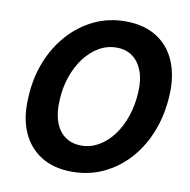

<svg xmlns="http://www.w3.org/2000/svg" viewBox="-81 -791 873 883"><g transform="rotate(10 356.0 -350.0)"><path d="M312 12Q226 12 167 -25Q108 -62 79 -128.5Q50 -195 55 -284Q58 -375 88 -453Q118 -531 169.5 -589Q221 -647 288.5 -679.5Q356 -712 435 -712Q522 -712 581 -675Q640 -638 668.5 -571.5Q697 -505 693 -416Q689 -325 659.5 -247Q630 -169 579 -111Q528 -53 460 -20.5Q392 12 312 12ZM333 -114Q376 -114 414 -136Q452 -158 481.5 -197.5Q511 -237 528.5 -289.5Q546 -342 549 -402Q552 -459 536.5 -500Q521 -541 490.5 -563.5Q460 -586 416 -586Q372 -586 334 -564Q296 -542 266.5 -503Q237 -464 219 -411.5Q201 -359 199 -298Q196 -241 211.5 -199.5Q227 -158 258 -136Q289 -114 333 -114Z"/></g></svg>

Font: DM Sans 28pt ExtraBold
Style: Italic
Weight: 800
Italic angle: -10°
Version: Version 4.004;gftools[0.9.30]